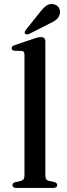

<svg xmlns="http://www.w3.org/2000/svg" viewBox="-20 -918 329 938"><path d="M201.5 -715.5V-60.5Q201.5 -48.5 206.2 -42.2Q211 -36 220 -34L244.5 -29Q252 -26.5 255.8 -23Q259.5 -19.5 259.5 -14Q259.5 -7.5 254.8 -3.8Q250 0 240.5 0H59.5Q50 0 45.5 -3.8Q41 -7.5 41 -14Q41 -19 44.5 -22.8Q48 -26.5 56 -28.5L81 -34Q90 -36.5 94.8 -42.2Q99.5 -48 99.5 -60V-650Q99.5 -659.5 96.2 -664Q93 -668.5 85.5 -669L50.5 -670Q43 -671.5 40 -674.5Q37 -677.5 37 -682Q37 -688 40.5 -691.5Q44 -695 53.5 -698L143.5 -728.5Q157.5 -733.5 165.8 -735.2Q174 -737 179.5 -737Q190.5 -737 196 -731.2Q201.5 -725.5 201.5 -715.5ZM172.5 -855Q189.5 -877.5 205.5 -889.5Q221.5 -901.5 241.5 -897.5Q259 -894 267.5 -880.2Q276 -866.5 272.5 -852Q269 -833.5 254.8 -822Q240.5 -810.5 218.5 -801L121 -751.5Q116.5 -750 111 -750Q105.5 -750 102.5 -753.5Q99 -757.5 100.8 -762Q102.5 -766.5 105.5 -771Z"/></svg>

Font: Fraunces 48pt
Style: Regular
Weight: 400
Version: Version 1.000;[b76b70a41]